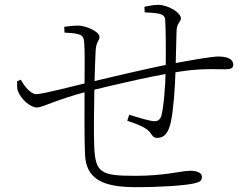

<svg xmlns="http://www.w3.org/2000/svg" viewBox="-20 -770 1040 795"><path d="M542 5C650 5 743 -2 781 -10C807 -16 816 -20 816 -38C816 -54 797 -63 768 -63C732 -63 664 -42 542 -42C397 -42 374 -53 370 -168C368 -219 369 -326 371 -418C373 -477 374 -530 376 -559C378 -599 392 -601 392 -617C392 -641 332 -664 305 -664C280 -664 263 -661 246 -659L247 -635C265 -634 290 -633 305 -628C321 -623 327 -618 329 -589C331 -563 331 -490 330 -408C330 -306 329 -190 332 -131C336 -27 408 5 542 5ZM132 -325C159 -325 200 -354 352 -394C433 -414 656 -468 774 -480C836 -486 875 -483 911 -483C934 -483 946 -487 946 -502C946 -525 922 -536 884 -536C855 -536 766 -520 681 -504C568 -482 393 -439 353 -430C301 -418 157 -380 130 -380C107 -380 80 -414 66 -440L51 -434C51 -419 50 -403 54 -393C68 -358 106 -325 132 -325ZM632 -199C662 -199 679 -223 688 -268C698 -315 705 -407 707 -485C709 -548 710 -602 711 -641C712 -676 729 -679 729 -694C729 -718 676 -750 634 -750C616 -750 599 -746 578 -742L579 -719C604 -718 625 -716 639 -713C656 -709 663 -702 664 -687C667 -644 667 -545 666 -480C665 -416 658 -327 648 -290C642 -273 632 -268 620 -268C603 -268 556 -282 515 -295L507 -270C546 -256 590 -243 606 -215C616 -200 622 -199 632 -199Z"/></svg>

Font: Source Han Serif TW VF
Style: Regular
Weight: 250
Designer: Ryoko NISHIZUKA 西塚涼子 (kana & ideographs); Frank Grießhammer (Latin, Greek & Cyrillic); Wenlong ZHANG 张文龙 (bopomofo); San
Foundry: Adobe
Version: Version 2.002;hotconv 1.1.0;makeotfexe 2.6.0